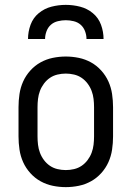

<svg xmlns="http://www.w3.org/2000/svg" viewBox="-20 -760 540 788"><path d="M250 8Q223 8 196.5 2.5Q170 -3 146.5 -16Q123 -29 104.5 -49.5Q86 -70 75 -94.5Q64 -119 60 -146Q56 -173 56 -200V-320Q56 -347 60 -374Q64 -401 75 -425.5Q86 -450 104.5 -470.5Q123 -491 146.5 -504Q170 -517 196.5 -522.5Q223 -528 250 -528Q277 -528 303.5 -522.5Q330 -517 353.5 -504Q377 -491 395.5 -470.5Q414 -450 425 -425.5Q436 -401 440 -374Q444 -347 444 -320V-200Q444 -173 440 -146Q436 -119 425 -94.5Q414 -70 395.5 -49.5Q377 -29 353.5 -16Q330 -3 303.5 2.5Q277 8 250 8ZM250 -62Q267 -62 284 -66Q301 -70 315 -79.5Q329 -89 339.5 -103Q350 -117 356 -133Q362 -149 364 -166Q366 -183 366 -200V-320Q366 -337 364 -354Q362 -371 356 -387Q350 -403 339.5 -417Q329 -431 315 -440.5Q301 -450 284 -454Q267 -458 250 -458Q233 -458 216 -454Q199 -450 185 -440.5Q171 -431 160.5 -417Q150 -403 144 -387Q138 -371 136 -354Q134 -337 134 -320V-200Q134 -183 136 -166Q138 -149 144 -133Q150 -117 160.5 -103Q171 -89 185 -79.5Q199 -70 216 -66Q233 -62 250 -62ZM95 -600Q95 -630 105.5 -658.5Q116 -687 139 -706Q162 -725 191 -732.5Q220 -740 250 -740Q280 -740 309 -732.5Q338 -725 361 -706Q384 -687 394.5 -658.5Q405 -630 405 -600H335Q335 -616 329 -632Q323 -648 311 -658.5Q299 -669 282.5 -673Q266 -677 250 -677Q234 -677 217.5 -673Q201 -669 189 -658.5Q177 -648 171 -632Q165 -616 165 -600Z"/></svg>

Font: Iosevka srxl
Style: Regular
Weight: 400
Monospace: yes
Designer: Belleve Invis
Foundry: Belleve Invis
Version: Version 33.0.1; ttfautohint (v1.8.3)